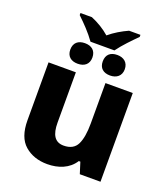

<svg xmlns="http://www.w3.org/2000/svg" viewBox="-158 -994 979 1116"><g transform="rotate(20 331.5 -436.0)"><path d="M405.8 -745.1C438.5 -790 482.4 -834 517.1 -869.1V-881.8H446.8C407.2 -863.8 366.7 -840.3 332 -811C298.8 -840.3 259.8 -863.8 216.8 -881.8H146V-869.1C185.5 -831.5 226.1 -790 257.8 -745.1ZM231 -599.1C272.5 -599.1 299.8 -620.6 299.8 -662.1C299.8 -704.6 272.5 -726.1 231 -726.1C189.9 -726.1 163.1 -704.6 163.1 -662.1C163.1 -620.6 189.9 -599.1 231 -599.1ZM431.2 -599.1C470.7 -599.1 500 -620.6 500 -662.1C500 -704.6 470.7 -726.1 431.2 -726.1C389.6 -726.1 363.8 -704.6 363.8 -662.1C363.8 -620.6 389.6 -599.1 431.2 -599.1ZM421.9 -548.8V-298.8C421.9 -242.2 414.6 -198.7 399.9 -168.9C385.3 -139.2 357.4 -124 316.9 -124C262.2 -124 238.8 -163.6 238.8 -237.8V-548.8H69.8V-190.9C69.8 -121.1 87.9 -69.8 124.5 -38.1C161.1 -6.3 207.5 9.8 264.2 9.8C332 9.8 396 -13.7 431.2 -69.8H440.9L462.9 0H590.8V-548.8Z"/></g></svg>

Font: Noto Reveo Sans
Style: Regular
Weight: 800
Designer: Monotype Design Team
Foundry: Monotype Imaging Inc.
Version: Version 2.007